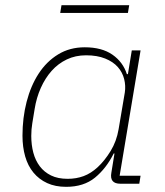

<svg xmlns="http://www.w3.org/2000/svg" viewBox="-20 -711 640 743"><path d="M236 12Q194 12 162.5 -2.5Q131 -17 109.5 -43Q88 -69 77.5 -105.5Q67 -142 67 -186Q67 -255 83 -317Q99 -379 129.5 -426Q160 -473 205 -500.5Q250 -528 308 -528Q374 -528 415 -499.5Q456 -471 471 -424H475L490 -516H524L443 -31H524L519 0H446Q403 0 411 -43L423 -117H420Q391 -59 347.5 -23.5Q304 12 236 12ZM242 -19Q275 -19 303.5 -29.5Q332 -40 358 -64Q385 -89 408 -126.5Q431 -164 439 -211L463 -353Q467 -379 460.5 -405Q454 -431 436 -451.5Q418 -472 387 -484.5Q356 -497 313 -497Q272 -497 238.5 -481Q205 -465 180 -437Q155 -409 138 -371Q121 -333 114 -289L105 -234Q101 -211 101 -185Q101 -150 109 -120Q117 -90 134 -67.5Q151 -45 177.5 -32Q204 -19 242 -19ZM218 -691H480L475 -661H213Z"/></svg>

Font: IBM Plex Mono ExtraLight
Style: Italic
Weight: 200
Italic angle: -9°
Monospace: yes
Designer: Mike Abbink, Paul van der Laan, Pieter van Rosmalen
Foundry: Bold Monday
Version: Version 2.3